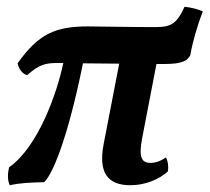

<svg xmlns="http://www.w3.org/2000/svg" viewBox="-20 -538 619 567"><path d="M525 -518C503 -470 487 -458 440 -458C354 -458 270 -460 240 -460C145 -460 94 -439 32 -351C35 -336 45 -320 60 -316C96 -347 112 -352 151 -352H167C148 -262 93 -105 7 -44C2 -25 2 -4 9 9C40 2 71 1 110 0C131 -17 177 -114 225 -351C256 -351 292 -350 332 -350L286 -112C270 -28 298 9 365 9C410 9 451 -9 476 -32C478 -47 476 -63 470 -73C454 -62 439 -57 424 -57C398 -57 389 -74 400 -131L442 -349H465C520 -349 533 -359 542 -375C548 -411 562 -461 579 -504C566 -511 544 -516 525 -518Z"/></svg>

Font: Vollkorn Semibold
Style: Italic
Weight: 600
Italic angle: -11°
Designer: Friedrich Althausen
Foundry: Friedrich Althausen
Version: Version 4.015;PS 004.015;hotconv 1.0.88;makeotf.lib2.5.64775